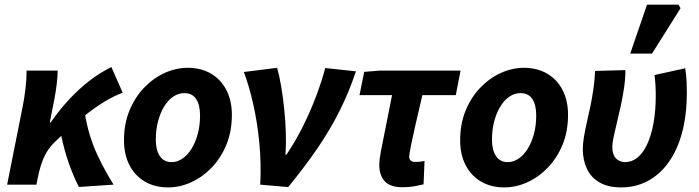

<svg xmlns="http://www.w3.org/2000/svg" viewBox="-20 -803 3039 835"><path d="M11 0 79.7 -345.2Q85.7 -375 90.7 -416.7Q95.7 -458.4 95.7 -496.1H230.9Q230.9 -472.7 226.9 -439.2Q222.9 -405.6 216.9 -374L196.6 -270.8H200.6Q240.2 -327.6 283.4 -373.6Q326.7 -419.6 372.3 -454.2Q418 -488.8 464.4 -511.3L513.6 -399.6Q475.6 -386 432 -359.5Q388.5 -333 336 -290.2Q283.5 -247.4 218 -185.2Q191.3 -159.7 173.9 -124.6Q156.5 -89.5 144.4 -30.4L138.4 0ZM323.3 10.1Q314 -6.9 303.5 -31.2Q292.9 -55.5 281.9 -85.7Q270.9 -116 261.1 -151.3Q251.3 -186.5 243.6 -226.3L349.7 -306.2Q357.2 -259.4 370.8 -215.1Q384.3 -170.8 402.4 -131.6Q420.5 -92.4 439.3 -58.8Q458 -25.3 474 0Z M711.1 12Q653.2 12 610.1 -13.3Q566.9 -38.6 543.1 -84.7Q519.2 -130.8 519.2 -192.5Q519.2 -264.4 543 -322.2Q566.8 -380.1 606.8 -421.7Q646.9 -463.4 696.2 -485.8Q745.6 -508.1 796.5 -508.1Q854.4 -508.1 897.6 -482.8Q940.7 -457.5 964.6 -411.4Q988.4 -365.3 988.4 -303.6Q988.4 -231.7 964.6 -173.9Q940.8 -116.1 900.8 -74.4Q860.8 -32.7 811.5 -10.4Q762.2 12 711.1 12ZM726.3 -98Q751.5 -98 773.9 -113.5Q796.3 -129 813.3 -156.5Q830.3 -184 840.2 -221Q850 -258 850 -300.9Q850 -346.9 833 -372.5Q816 -398.1 781.4 -398.1Q756.2 -398.1 733.8 -383Q711.3 -367.9 694.3 -340.4Q677.3 -313 667.5 -276Q657.6 -239 657.6 -195.2Q657.6 -150.3 675.1 -124.2Q692.5 -98 726.3 -98Z M1111.8 0Q1116.5 -94.2 1107.6 -183.9Q1098.7 -273.5 1081 -351.6Q1063.2 -429.7 1040.5 -489.9L1185.2 -508.1Q1195.3 -473 1203.1 -425.9Q1210.9 -378.9 1216.2 -327.2Q1221.5 -275.5 1223.1 -224.6Q1224.7 -173.8 1221.6 -130.2H1225.6Q1264.6 -187.9 1296.4 -251.4Q1328.2 -314.9 1353 -379.8Q1377.8 -444.6 1394.5 -507.1L1528 -492.8Q1497.2 -400.9 1456.5 -319.9Q1415.8 -238.8 1360.9 -158.4Q1305.9 -78.1 1233.3 10.6Z M1730.8 11.3Q1677.2 11.3 1653.3 -14.6Q1629.5 -40.5 1629.5 -85.7Q1629.5 -98.9 1631.4 -113.3Q1633.3 -127.7 1636.8 -146.3L1685.1 -389.4H1543.5L1563.9 -490.5L1634.5 -496.1H1983L1962.2 -389.4H1816.9Q1799.5 -316.8 1786.8 -259.9Q1774 -203 1766.8 -167.4Q1759.6 -131.8 1759.6 -122.6Q1759.6 -109 1767.2 -103.9Q1774.8 -98.7 1784.6 -98.7Q1798.3 -98.7 1807.9 -100.2Q1817.5 -101.7 1826.3 -102.7L1822.1 -1.3Q1806.4 2.5 1783.2 6.9Q1759.9 11.3 1730.8 11.3Z M2173.1 12Q2115.2 12 2072.1 -13.3Q2028.9 -38.6 2005.1 -84.7Q1981.2 -130.8 1981.2 -192.5Q1981.2 -264.4 2005 -322.2Q2028.8 -380.1 2068.8 -421.7Q2108.9 -463.4 2158.2 -485.8Q2207.6 -508.1 2258.5 -508.1Q2316.4 -508.1 2359.6 -482.8Q2402.7 -457.5 2426.6 -411.4Q2450.4 -365.3 2450.4 -303.6Q2450.4 -231.7 2426.6 -173.9Q2402.8 -116.1 2362.8 -74.4Q2322.8 -32.7 2273.5 -10.4Q2224.2 12 2173.1 12ZM2188.3 -98Q2213.5 -98 2235.9 -113.5Q2258.3 -129 2275.3 -156.5Q2292.3 -184 2302.2 -221Q2312 -258 2312 -300.9Q2312 -346.9 2295 -372.5Q2278 -398.1 2243.4 -398.1Q2218.2 -398.1 2195.8 -383Q2173.3 -367.9 2156.3 -340.4Q2139.3 -313 2129.5 -276Q2119.6 -239 2119.6 -195.2Q2119.6 -150.3 2137.1 -124.2Q2154.5 -98 2188.3 -98Z M2681.8 12Q2624.4 12 2587.3 -9.6Q2550.1 -31.2 2532.4 -69.2Q2514.6 -107.2 2514.6 -154.4Q2514.6 -177.7 2519.4 -206.8Q2524.2 -236 2531.9 -269.7Q2539.7 -303.5 2547.5 -340.5Q2555.2 -377.6 2560.8 -416.4Q2566.4 -455.2 2568 -494.5L2699.9 -498.1Q2699.9 -461.6 2694.2 -422.3Q2688.5 -382.9 2679.9 -343.3Q2671.3 -303.8 2662.7 -268.7Q2654.2 -233.6 2648.5 -206.8Q2642.8 -180 2642.8 -165.3Q2642.8 -131.3 2658.4 -114.7Q2674 -98 2698.7 -98Q2728.5 -98 2752.8 -118Q2777 -138 2794.7 -176Q2812.3 -214 2822.1 -267.9Q2831.9 -321.8 2831.9 -389.4Q2831.9 -410.1 2830.5 -433.6Q2829 -457 2826.5 -476.7L2960 -506.1Q2965 -471.2 2966 -447.4Q2967 -423.5 2967 -402.8Q2967 -301.5 2945.8 -224.3Q2924.5 -147.1 2885.9 -94.5Q2847.4 -41.9 2795.4 -14.9Q2743.4 12 2681.8 12ZM2720.8 -569.9 2793.9 -782.7H2931L2939.6 -767.2L2815.6 -569.9Z"/></svg>

Font: Source Sans 3
Style: Italic
Weight: 200
Italic angle: -11°
Designer: Paul D. Hunt
Foundry: Adobe
Version: Version 3.046;hotconv 1.0.118;makeotfexe 2.5.65603